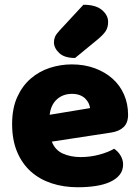

<svg xmlns="http://www.w3.org/2000/svg" viewBox="-20 -772 589 808"><path d="M198 -176Q212 -140 245 -125.5Q278 -111 319 -111Q361 -111 399 -121.5Q437 -132 460 -146Q476 -136 487 -118Q498 -100 498 -80Q498 -55 484 -37Q470 -19 444.5 -7Q419 5 384 10.5Q349 16 307 16Q248 16 197.5 -0.5Q147 -17 110 -50Q73 -83 52 -133Q31 -183 31 -250Q31 -316 52.5 -363.5Q74 -411 109.5 -441.5Q145 -472 190 -486.5Q235 -501 282 -501Q335 -501 378.5 -485Q422 -469 453.5 -441Q485 -413 502 -374Q519 -335 519 -289Q519 -255 500 -237Q481 -219 447 -214ZM283 -377Q245 -377 219.5 -354Q194 -331 189 -289L359 -317Q358 -327 353 -337.5Q348 -348 339 -357Q330 -366 316 -371.5Q302 -377 283 -377ZM331 -752Q383 -752 409 -730Q435 -708 435 -680Q435 -657 425 -641.5Q415 -626 391 -606L296 -528Q251 -528 229 -549Q207 -570 207 -594Q207 -606 211.5 -617Q216 -628 230 -643Z"/></svg>

Font: Baloo 2 ExtraBold
Style: Regular
Weight: 800
Designer: Sarang Kulkarni and Ek Type
Foundry: Ek Type
Version: Version 1.640;hotconv 1.0.111;makeotfexe 2.5.65597; ttfautoh